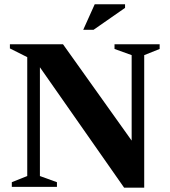

<svg xmlns="http://www.w3.org/2000/svg" viewBox="-20 -878 797 902"><path d="M108 -51V-609.5L26.5 -650.5V-670H276L598.5 -217.5V-619L518 -648V-670H730V-648L657.5 -619V3.5H563L167.5 -562V-51L247.5 -22V0H35.5V-22ZM371 -738 425 -858H567.5V-841L419.5 -738Z"/></svg>

Font: Newsreader 16pt
Style: Bold
Weight: 700
Designer: Hugues Gentile
Foundry: Production Type
Version: Version 1.003; ttfautohint (v1.8.3)